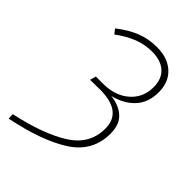

<svg xmlns="http://www.w3.org/2000/svg" viewBox="-229 -784 956 956"><g transform="rotate(45 249.0 -306.0)"><path d="M457 -540Q457 -467 415 -422Q373 -377 303 -360Q363 -353 398 -320.5Q433 -288 433 -225Q433 -98 324 -28Q215 42 21 81L20 51Q196 13 296.5 -50Q397 -113 397 -224Q397 -346 233 -343L171 -342L180 -374H230Q315 -374 368 -420Q421 -466 421 -540Q421 -598 386.5 -629Q352 -660 292 -660Q238 -660 191 -641Q144 -622 97 -587L78 -611Q130 -652 181 -672.5Q232 -693 292 -693Q368 -693 412.5 -652Q457 -611 457 -540Z"/></g></svg>

Font: FiraGO UltraLight
Style: Italic
Weight: 200
Italic angle: -8°
Designer: bBox Type GmbH
Foundry: bBox Type GmbH
Version: Version 1.001